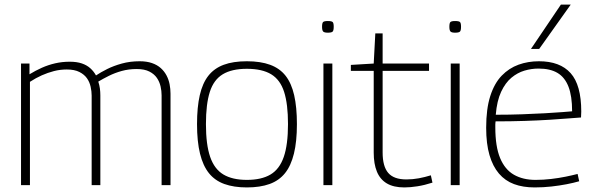

<svg xmlns="http://www.w3.org/2000/svg" viewBox="-20 -810 2600 840"><path d="M72 0V-532H109V-485Q135 -501 163 -513.5Q191 -526 221.5 -533Q252 -540 285 -540Q316 -540 338 -532.5Q360 -525 375 -511.5Q390 -498 400 -480Q421 -494 449 -508Q477 -522 513 -532Q549 -542 591 -542Q622 -542 645 -534Q668 -526 683.5 -512Q699 -498 708.5 -480Q718 -462 722 -441.5Q726 -421 726 -400V0H687V-393Q687 -412 682.5 -432Q678 -452 666.5 -469Q655 -486 633.5 -497Q612 -508 578 -508Q543 -508 512.5 -499.5Q482 -491 456 -478Q430 -465 410 -453Q415 -438 417 -423Q419 -408 419 -393V0H381V-392Q381 -410 376.5 -430.5Q372 -451 360.5 -467.5Q349 -484 327.5 -495Q306 -506 272 -506Q243 -506 216 -499Q189 -492 163 -480.5Q137 -469 111 -452V0Z M842 -267Q842 -341 854 -393.5Q866 -446 891.5 -478.5Q917 -511 958.5 -526.5Q1000 -542 1060 -542Q1120 -542 1162 -526.5Q1204 -511 1229.5 -478.5Q1255 -446 1267 -393.5Q1279 -341 1279 -267Q1279 -191 1266 -138Q1253 -85 1227 -52.5Q1201 -20 1159.5 -5Q1118 10 1060 10Q1003 10 961.5 -5Q920 -20 894 -52.5Q868 -85 855 -138Q842 -191 842 -267ZM881 -267Q881 -177 899.5 -123.5Q918 -70 957.5 -46.5Q997 -23 1060 -23Q1124 -23 1163.5 -46.5Q1203 -70 1221.5 -123.5Q1240 -177 1240 -267Q1240 -355 1223 -408Q1206 -461 1166.5 -485Q1127 -509 1060 -509Q994 -509 954.5 -485Q915 -461 898 -408Q881 -355 881 -267Z M1414 -667Q1399 -667 1394 -672Q1389 -677 1389 -693Q1389 -709 1393.5 -713.5Q1398 -718 1414 -718Q1431 -718 1435.5 -713.5Q1440 -709 1440 -693Q1440 -677 1435.5 -672Q1431 -667 1414 -667ZM1395 0V-532H1434V0Z M1749 10Q1702 10 1672.5 -7.5Q1643 -25 1629 -59Q1615 -93 1615 -142V-500H1515V-526L1615 -532L1622 -664H1654V-532H1857V-500H1654V-143Q1654 -82 1678.5 -53.5Q1703 -25 1758 -25Q1786 -25 1812.5 -30Q1839 -35 1865 -43L1872 -11Q1838 0 1806.5 5Q1775 10 1749 10Z M1971 -667Q1956 -667 1951 -672Q1946 -677 1946 -693Q1946 -709 1950.5 -713.5Q1955 -718 1971 -718Q1988 -718 1992.5 -713.5Q1997 -709 1997 -693Q1997 -677 1992.5 -672Q1988 -667 1971 -667ZM1952 0V-532H1991V0Z M2319 10Q2268 10 2229 -4.5Q2190 -19 2163 -50.5Q2136 -82 2121.5 -131.5Q2107 -181 2107 -251Q2107 -334 2125 -390Q2143 -446 2175 -479Q2207 -512 2248.5 -527Q2290 -542 2338 -542Q2430 -542 2476.5 -490Q2523 -438 2523 -322Q2523 -317 2522.5 -309.5Q2522 -302 2522 -296Q2504 -295 2468.5 -292Q2433 -289 2384.5 -286Q2336 -283 2276 -281Q2216 -279 2148 -279Q2147 -272 2147 -266Q2147 -260 2147 -253Q2147 -169 2168 -118.5Q2189 -68 2228.5 -45.5Q2268 -23 2323 -23Q2357 -23 2391 -27Q2425 -31 2454.5 -37Q2484 -43 2507 -49L2514 -17Q2490 -10 2459 -4Q2428 2 2392.5 6Q2357 10 2319 10ZM2149 -308Q2209 -308 2264 -310Q2319 -312 2364 -314.5Q2409 -317 2440 -319.5Q2471 -322 2483 -323Q2483 -390 2467 -431Q2451 -472 2419 -491Q2387 -510 2336 -510Q2305 -510 2274.5 -501Q2244 -492 2217.5 -470Q2191 -448 2172.5 -408.5Q2154 -369 2149 -308ZM2303 -596 2434 -790H2477L2339 -596Z"/></svg>

Font: Georama ExtraCondensed Thin ExtraLight
Style: Regular
Weight: 250
Version: Version 1.001